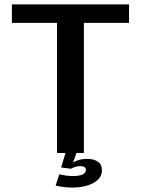

<svg xmlns="http://www.w3.org/2000/svg" viewBox="-20 -695 643 872"><path d="M239 0H361V-591H566V-675H34V-591H239ZM311 157Q335.5 157 359.2 152Q383 147 401.8 137.2Q420.5 127.5 431.8 112.8Q443 98 443 78.5Q443 52 424.5 39.2Q406 26.5 376.5 26.5Q353 26.5 333.5 33Q314 39.5 304 49L302 71.5Q310.5 66.5 321.8 63Q333 59.5 344 59.5Q356 59.5 363 63.5Q370 67.5 370 77Q370 90 355.5 97.2Q341 104.5 311.5 104.5Q293.5 104.5 277.2 102Q261 99.5 249.5 96.5L232.5 148Q251 152 271.2 154.5Q291.5 157 311 157ZM302 71.5 327 0H277.5L257.5 65.5Z"/></svg>

Font: Anybody UltraCondensed Thin Medium
Style: Regular
Weight: 500
Version: Version 1.111